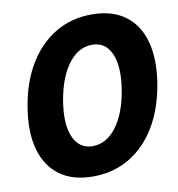

<svg xmlns="http://www.w3.org/2000/svg" viewBox="-83 -815 837 902"><g transform="rotate(-10 335.0 -363.5)"><path d="M289.6 11.7Q192.4 11.7 130.6 -33.7Q68.8 -79.1 45.7 -163.3Q22.5 -247.6 42 -363.3Q61 -479.5 112.1 -563.7Q163.1 -647.9 240 -693.6Q316.9 -739.3 413.6 -739.3Q510.3 -739.3 572.3 -693.8Q634.3 -648.4 657.2 -564Q680.2 -479.5 661.1 -363.3Q641.6 -247.1 590.8 -163.1Q540 -79.1 463.1 -33.7Q386.2 11.7 289.6 11.7ZM312.5 -128.9Q377.4 -128.9 425.3 -191.7Q473.1 -254.4 491.2 -363.3Q509.3 -472.7 482.4 -535.6Q455.6 -598.6 390.6 -598.6Q325.2 -598.6 277.6 -535.6Q230 -472.7 211.4 -363.3Q193.4 -254.4 220.5 -191.7Q247.6 -128.9 312.5 -128.9Z"/></g></svg>

Font: Inter Display Extra Bold
Style: Italic
Weight: 800
Italic angle: -9.39999°
Designer: Rasmus Andersson
Foundry: rsms
Version: Version 4.000;git-4fc901f